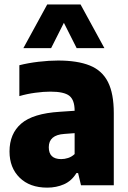

<svg xmlns="http://www.w3.org/2000/svg" viewBox="-20 -828 574 858"><path d="M191 10.5Q113 10.5 67.8 -34Q22.5 -78.5 22.5 -151Q22.5 -230.5 75 -275.8Q127.5 -321 247 -328.5L313.5 -333Q313.5 -381 290 -399.8Q266.5 -418.5 205 -418.5Q175 -418.5 137.8 -413.5Q100.5 -408.5 66.5 -398.5V-536.5Q105.5 -546.5 152.2 -552Q199 -557.5 239.5 -557.5Q326.5 -557.5 381.5 -535.2Q436.5 -513 462.5 -461.5Q488.5 -410 488.5 -322.5V0H342L329 -54.5H321.5Q300 -19.5 266 -4.5Q232 10.5 191 10.5ZM198 -170Q198 -117 253.5 -117Q268.5 -117 284.2 -122Q300 -127 313.5 -139.5V-233L267.5 -229.5Q198 -225 198 -170ZM84.5 -613 191 -808H340L446.5 -613H322.5L265.5 -726L208.5 -613Z"/></svg>

Font: Encode Sans SmCnd XBd
Style: Regular
Weight: 800
Width: 4
Designer: Multiple Designers
Foundry: Impallari Type
Version: Version 3.002; ttfautohint (v1.8.3) -l 8 -r 50 -G 200 -x 14 